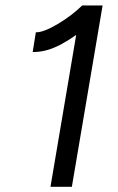

<svg xmlns="http://www.w3.org/2000/svg" viewBox="-20 -721 454 741"><path d="M285.7 -655.2 299.8 -700H376L257.3 0H174.8ZM298.2 -700.8 344.7 -641.2Q277.3 -583.5 218.2 -551.2Q159 -519 106.2 -520.3L118.3 -596.3Q147.8 -595.7 202.2 -627.9Q256.7 -660.2 298.2 -700.8Z"/></svg>

Font: Oak Sans Light Italic
Style: Regular
Weight: 400
Italic angle: -9.5°
Foundry: Erik Kennedy, Walven
Version: Version 1.000;Glyphs 3.1.2 (3151)